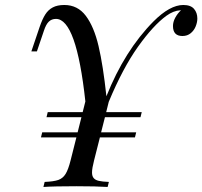

<svg xmlns="http://www.w3.org/2000/svg" viewBox="-20 -742 803 762"><path d="M763.2 -668.5Q763.2 -653.8 756.8 -637.7Q750.5 -621.6 737.1 -610.4Q723.6 -599.1 704.1 -599.1Q666.5 -599.1 666.5 -638.7Q666.5 -654.8 675.3 -671.4Q684.1 -688 698.2 -701.2H695.3Q668.5 -699.7 640.1 -679.2Q587.9 -641.1 527.6 -556.4Q467.3 -471.7 411.6 -337.9L401.4 -296.9H542.5L537.6 -276.9H396.5L381.3 -216.8H520.5L515.6 -196.8H376.5L353.5 -106Q345.2 -73.7 345.2 -57.6Q345.2 -43 351.8 -35.2Q358.4 -27.3 372.3 -24.2Q386.2 -21 412.1 -20L407.2 0Q362.3 -2.9 283.2 -2.9Q195.3 -2.9 152.3 0L157.2 -20Q193.4 -21.5 211.4 -27.8Q229.5 -34.2 240.2 -51.5Q251 -68.8 260.3 -106L283.2 -196.8H142.6L147.5 -216.8H288.1L303.2 -276.9H164.6L169.4 -296.9H308.1L318.8 -339.4Q283.2 -667 202.1 -667Q185.1 -667 173.8 -656.2Q162.6 -645.5 154.3 -620.1L126.5 -538.1H104.5L137.2 -634.8Q147.9 -666 159.7 -684.6Q171.4 -703.1 189.5 -712.6Q207.5 -722.2 235.4 -722.2Q288.1 -722.2 320.6 -679.2Q353 -636.2 371.1 -559.3Q389.2 -482.4 402.3 -359.9Q474.6 -541.5 589.4 -657.2Q654.3 -722.2 707.5 -722.2Q736.8 -722.2 750 -706.8Q763.2 -691.4 763.2 -668.5Z"/></svg>

Font: TypoPRO Playfair Display SC
Style: Italic
Weight: 400
Italic angle: -14°
Designer: Claus Eggers Sørensen
Foundry: Claus Eggers Sørensen
Version: Version 1.004;PS 001.004;hotconv 1.0.70;makeotf.lib2.5.58329